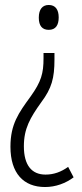

<svg xmlns="http://www.w3.org/2000/svg" viewBox="-20 -555 331 772"><path d="M216 -485C216 -516 203 -535 176 -535C151 -535 136 -518 136 -484C136 -451 150 -435 176 -435C204 -435 216 -454 216 -485ZM199 -316V-342H155V-321C155 -260 146 -227 103 -167C55 -101 22 -56 22 35C22 142 75 197 161 197C204 197 244 182 276 158L254 116C226 136 197 147 163 147C108 147 76 110 76 33C76 -38 101 -81 146 -144C188 -200 199 -241 199 -316Z"/></svg>

Font: Noto Sans Lao ExtraCondensed Light
Style: Regular
Weight: 300
Width: 2
Designer: Monotype Design Team
Foundry: Monotype Imaging Inc.
Version: Version 2.003